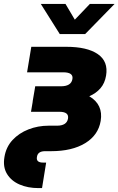

<svg xmlns="http://www.w3.org/2000/svg" viewBox="-51 -754 603 978"><path d="M144.5 204.1Q90.8 204.1 48.6 185.8Q6.3 167.5 -15.4 131.8Q-37.1 96.2 -28.3 45.4Q-20 -5.4 12.9 -40.8Q45.9 -76.2 94.2 -95Q142.6 -113.8 196.8 -113.8H239.3Q289.1 -113.8 295.4 -149.9Q301.3 -184.6 251.5 -184.6H106.9L115.7 -236.8H115.2L125.5 -296.9L128.4 -314.5H259.3Q312 -314.5 317.9 -351.6Q323.7 -385.7 270.5 -385.7H86.9L108.4 -515.6H286.6Q393.1 -515.6 447.3 -478.3Q501.5 -440.9 489.3 -368.7Q482.9 -330.1 460.7 -304.4Q438.5 -278.8 403.8 -263.7Q475.6 -221.2 461.9 -138.2Q449.7 -65.4 382.8 -24.7Q315.9 16.1 209 16.1H178.7Q141.1 16.1 137.2 45.4Q131.8 74.2 168.5 74.2H184.1L163.1 204.1ZM282.7 -733.9 330.1 -653.8 406.7 -733.9H532.2V-733.4L382.8 -580.6H253.4L157.2 -733.4V-733.9Z"/></svg>

Font: Inter Display ExtraBold
Style: Italic
Weight: 800
Italic angle: -9.39999°
Designer: Rasmus Andersson
Foundry: rsms
Version: Version 4.000;git-a52131595